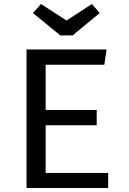

<svg xmlns="http://www.w3.org/2000/svg" viewBox="-20 -935 640 955"><path d="M207 -613V-388H461V-312H207V-75H518V0H112V-689H510L499 -613ZM311 -833 437 -915 476 -870 341 -759H280L144 -870L184 -915Z"/></svg>

Font: Wlorlttqgufhjawjgtejqphaquk
Style: Regular
Weight: 400
Monospace: yes
Designer: Carrois Corporate & Edenspiekermann
Foundry: Carrois Corporate GbR & Edenspiekermann AG
Version: Version 2.001